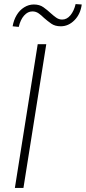

<svg xmlns="http://www.w3.org/2000/svg" viewBox="-20 -922 421 942"><path d="M53 0 165 -705H207L95 0ZM72 -790 42 -793Q47 -823 61.5 -847.5Q76 -872 98.5 -886Q121 -900 146 -900Q174 -900 193 -886.5Q212 -873 228 -858Q241 -846 255 -836Q269 -826 285 -826Q308 -826 325.5 -847Q343 -868 351 -902L381 -900Q375 -853 345.5 -823Q316 -793 278 -793Q250 -793 231.5 -806Q213 -819 196 -834Q183 -847 169.5 -856.5Q156 -866 139 -866Q116 -866 98 -845.5Q80 -825 72 -790Z"/></svg>

Font: Nunito Sans 10pt Condensed ExtraLight
Style: Italic
Weight: 250
Width: 3
Italic angle: -9°
Designer: Vernon Adams
Foundry: Vernon Adams
Version: Version 3.101;gftools[0.9.27]